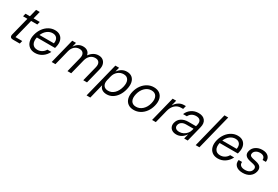

<svg xmlns="http://www.w3.org/2000/svg" viewBox="84 -1921 4849 3343"><g transform="rotate(30 2508.5 -250.0)"><path d="M111.7 0Q78.3 0 63.8 -17.9Q49.2 -35.8 57.5 -71.7L150 -440H62.5L77.5 -500H165.8L203.3 -650H276.7L239.2 -500H364.2L349.2 -440H225L130 -60H265.8L250.8 0Z M560 10Q490 10 444.2 -24.6Q398.3 -59.2 382.9 -120Q367.5 -180.8 387.5 -259.2Q406.7 -333.3 448.3 -390Q490 -446.7 547.1 -478.3Q604.2 -510 668.3 -510Q733.3 -510 775 -479.6Q816.7 -449.2 831.2 -395.4Q845.8 -341.7 828.3 -270.8L820.8 -240.8H455Q436.7 -157.5 467.5 -107.9Q498.3 -58.3 567.5 -58.3Q615.8 -58.3 656.7 -82.9Q697.5 -107.5 720 -149.2H800Q764.2 -75 700.4 -32.5Q636.7 10 560 10ZM473.3 -300.8H763.3Q775 -366.7 746.7 -405Q718.3 -443.3 659.2 -443.3Q600.8 -443.3 551.2 -405.4Q501.7 -367.5 473.3 -300.8Z M892.5 0 1017.5 -500H1092.5L1071.7 -416.7H1075Q1135 -509.2 1235 -509.2Q1289.2 -509.2 1323.8 -483.3Q1358.3 -457.5 1367.5 -410H1370Q1442.5 -509.2 1546.7 -509.2Q1600 -509.2 1635 -482.5Q1670 -455.8 1682.1 -410Q1694.2 -364.2 1679.2 -305L1602.5 0H1527.5L1603.3 -302.5Q1620 -367.5 1596.7 -404.2Q1573.3 -440.8 1516.7 -440.8Q1460 -440.8 1418.8 -404.2Q1377.5 -367.5 1360.8 -302.5L1285 0H1210L1285.8 -302.5Q1302.5 -367.5 1279.2 -404.2Q1255.8 -440.8 1199.2 -440.8Q1142.5 -440.8 1101.2 -404.2Q1060 -367.5 1043.3 -302.5L967.5 0Z M1709.2 200 1884.2 -500H1959.2L1937.5 -415H1940.8Q2010 -510 2114.2 -510Q2179.2 -510 2219.6 -476.7Q2260 -443.3 2271.7 -383.3Q2283.3 -323.3 2263.3 -242.5Q2244.2 -165.8 2205.4 -108.8Q2166.7 -51.7 2114.2 -20.8Q2061.7 10 2000.8 10Q1943.3 10 1905.4 -15.4Q1867.5 -40.8 1858.3 -85H1855L1784.2 200ZM1990 -56.7Q2060 -55.8 2113.3 -107.5Q2166.7 -159.2 2190 -250Q2211.7 -339.2 2183.8 -391.2Q2155.8 -443.3 2086.7 -443.3Q2022.5 -443.3 1972.9 -401.7Q1923.3 -360 1906.7 -290.8L1886.7 -209.2Q1870.8 -140.8 1898.8 -99.2Q1926.7 -57.5 1990 -56.7Z M2543.3 10Q2472.5 10 2426.7 -24.2Q2380.8 -58.3 2365.4 -118.8Q2350 -179.2 2370 -257.5Q2389.2 -333.3 2431.7 -390Q2474.2 -446.7 2532.1 -478.3Q2590 -510 2656.7 -510Q2728.3 -510 2774.2 -476.2Q2820 -442.5 2835 -382.5Q2850 -322.5 2830 -242.5Q2810.8 -166.7 2768.8 -109.6Q2726.7 -52.5 2668.8 -21.2Q2610.8 10 2543.3 10ZM2551.7 -58.3Q2623.3 -58.3 2679.2 -110.4Q2735 -162.5 2756.7 -250Q2778.3 -337.5 2748.8 -389.6Q2719.2 -441.7 2647.5 -441.7Q2576.7 -441.7 2520.8 -389.6Q2465 -337.5 2443.3 -250Q2421.7 -161.7 2450.8 -110Q2480 -58.3 2551.7 -58.3Z M2910.8 0 3035.8 -500H3106.7L3080 -394.2H3083.3Q3112.5 -443.3 3159.6 -473.3Q3206.7 -503.3 3264.2 -503.3H3300L3283.3 -436.7H3243.3Q3172.5 -436.7 3122.1 -390Q3071.7 -343.3 3051.7 -263.3L2985.8 0Z M3399.2 9.2Q3350 9.2 3315.4 -11.2Q3280.8 -31.7 3267.1 -67.5Q3253.3 -103.3 3264.2 -147.5Q3280.8 -214.2 3336.2 -251.3Q3391.7 -288.3 3473.3 -288.3H3627.5L3634.2 -315Q3650 -376.7 3626.7 -410Q3603.3 -443.3 3544.2 -443.3Q3496.7 -443.3 3460 -421.7Q3423.3 -400 3403.3 -358.3H3326.7Q3355.8 -429.2 3416.7 -469.6Q3477.5 -510 3555 -510Q3645.8 -510 3687.1 -456.2Q3728.3 -402.5 3705.8 -313.3L3627.5 0H3555.8L3579.2 -92.5H3575.8Q3543.3 -43.3 3497.9 -17.1Q3452.5 9.2 3399.2 9.2ZM3422.5 -55.8Q3465.8 -55.8 3503.8 -75Q3541.7 -94.2 3569.2 -127.5Q3596.7 -160.8 3606.7 -204.2L3612.5 -228.3H3464.2Q3411.7 -228.3 3377.5 -206.2Q3343.3 -184.2 3333.3 -143.3Q3324.2 -104.2 3348.3 -80Q3372.5 -55.8 3422.5 -55.8Z M3787.5 0 3962.5 -700H4037.5L3862.5 0Z M4235 10Q4165 10 4119.2 -24.6Q4073.3 -59.2 4057.9 -120Q4042.5 -180.8 4062.5 -259.2Q4081.7 -333.3 4123.3 -390Q4165 -446.7 4222.1 -478.3Q4279.2 -510 4343.3 -510Q4408.3 -510 4450 -479.6Q4491.7 -449.2 4506.2 -395.4Q4520.8 -341.7 4503.3 -270.8L4495.8 -240.8H4130Q4111.7 -157.5 4142.5 -107.9Q4173.3 -58.3 4242.5 -58.3Q4290.8 -58.3 4331.7 -82.9Q4372.5 -107.5 4395 -149.2H4475Q4439.2 -75 4375.4 -32.5Q4311.7 10 4235 10ZM4148.3 -300.8H4438.3Q4450 -366.7 4421.7 -405Q4393.3 -443.3 4334.2 -443.3Q4275.8 -443.3 4226.2 -405.4Q4176.7 -367.5 4148.3 -300.8Z M4733.3 10Q4644.2 10 4597.9 -33.8Q4551.7 -77.5 4565 -150H4633.3Q4627.5 -105 4656.2 -80Q4685 -55 4743.3 -55Q4796.7 -55 4830.8 -76.2Q4865 -97.5 4875 -136.7Q4891.7 -200 4819.2 -216.7L4744.2 -233.3Q4610 -263.3 4637.5 -371.7Q4652.5 -435 4707.5 -472.5Q4762.5 -510 4838.3 -510Q4918.3 -510 4960 -468.8Q5001.7 -427.5 4991.7 -358.3H4925Q4927.5 -399.2 4902.1 -422.1Q4876.7 -445 4827.5 -445Q4781.7 -445 4748.8 -424.2Q4715.8 -403.3 4706.7 -369.2Q4699.2 -340.8 4713.3 -322.9Q4727.5 -305 4763.3 -296.7L4838.3 -280Q4907.5 -265 4933.3 -229.6Q4959.2 -194.2 4945 -135Q4927.5 -66.7 4871.7 -28.3Q4815.8 10 4733.3 10Z"/></g></svg>

Font: Funnel Sans Light
Style: Italic
Weight: 300
Italic angle: -14.036°
Designer: NORD ID, Kristian Moeller
Foundry: Dicotype
Version: Version 1.000